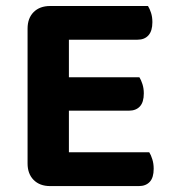

<svg xmlns="http://www.w3.org/2000/svg" viewBox="-20 -627 582 649"><path d="M73.2 -416.2H212.9V-6.7Q204.3 -4.4 186.7 -1.2Q169.1 2 149.5 2Q114.3 2 93.7 -18.8Q73.2 -39.5 73.2 -74.4ZM212.9 -190.6 73.2 -190.9V-530.3Q73.2 -565.5 93.7 -586.1Q114.3 -606.7 149.5 -606.7Q169.1 -606.7 186.7 -603.7Q204.3 -600.7 212.9 -598ZM149.5 -252.9V-365.8H451.2Q456.8 -357.2 461.4 -342.9Q466.1 -328.6 466.1 -311.4Q466.1 -281.5 452.8 -267.2Q439.5 -252.9 416 -252.9ZM149.5 2V-112.2H484.5Q490.2 -103.6 494.8 -88.8Q499.5 -74.1 499.5 -56.5Q499.5 -26.6 486.2 -12.3Q472.9 2 449.3 2ZM149.5 -492.8V-606.7H480.2Q485.8 -598.1 490.5 -583.8Q495.1 -569.5 495.1 -552.2Q495.1 -522.4 481.8 -507.6Q468.6 -492.8 445 -492.8Z"/></svg>

Font: Baloo Tammudu 2
Style: Regular
Weight: 400
Designer: Maithili Shingre, Omkar Shende and Ek Type
Foundry: Ek Type
Version: Version 1.700